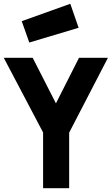

<svg xmlns="http://www.w3.org/2000/svg" viewBox="-25 -996 591 1016"><path d="M341 -294V0H203V-295L-5 -690H148L271 -449L393 -690H546ZM90 -884 347 -976 391 -849 130 -771Z"/></svg>

Font: TitilliumText22L Xb
Style: Bold
Weight: 400
Designer: Campivisivi
Foundry: Campivisivi
Version: 1.000